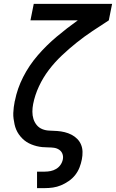

<svg xmlns="http://www.w3.org/2000/svg" viewBox="-20 -760 598 990"><path d="M171 210V125H211Q226 125 241 122Q256 119 269.5 111Q283 103 292 90Q301 77 304 62Q307 47 302 33.5Q297 20 285 12Q273 4 258.5 2Q244 0 228.5 0Q213 0 198 -1.5Q183 -3 169 -6.5Q155 -10 141.5 -15.5Q128 -21 116.5 -28.5Q105 -36 95 -46Q85 -56 77 -67.5Q69 -79 63.5 -92Q58 -105 55 -119Q52 -133 50 -147.5Q48 -162 48.5 -177Q49 -192 51 -207.5Q53 -223 56 -238L57 -241Q69 -303 99.5 -363Q130 -423 175 -475Q220 -527 272.5 -571Q325 -615 381 -655H137L154 -740H558L541 -655Q499 -628 457 -600Q415 -572 375.5 -540.5Q336 -509 299 -474Q262 -439 232 -399.5Q202 -360 181 -315Q160 -270 151 -224Q147 -204 147 -184Q147 -164 152.5 -146.5Q158 -129 169.5 -115Q181 -101 198.5 -94Q216 -87 236 -86.5Q256 -86 275.5 -84.5Q295 -83 313.5 -78.5Q332 -74 348.5 -65.5Q365 -57 378 -44Q391 -31 398 -14Q405 3 405.5 22.5Q406 42 402 62Q398 83 390 103.5Q382 124 368 142Q354 160 334.5 173.5Q315 187 294.5 195.5Q274 204 253 207Q232 210 211 210Z"/></svg>

Font: Lode Dark Term
Style: Bold Italic
Weight: 700
Italic angle: -11°
Monospace: yes
Designer: Belleve Invis
Foundry: Belleve Invis
Version: Version 29.2.0